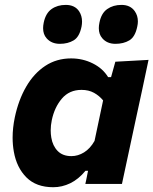

<svg xmlns="http://www.w3.org/2000/svg" viewBox="-20 -751 626 784"><path d="M328.5 0Q330.5 -8 332 -16L339.5 -53.5H329Q300.5 -19 267 -2.8Q233.5 13.5 197.5 13.5Q128 13.5 88 -26.5Q48 -66.5 36.5 -131.5Q31.5 -159.5 31.5 -189Q31.5 -229 40.5 -272Q55.5 -343 87 -397.2Q118.5 -451.5 164.8 -482Q211 -512.5 270.5 -512.5Q318 -512.5 359 -492Q400 -471.5 421.5 -436H433.5L451 -499L586.5 -506.5Q573.5 -444.5 561 -386Q548.5 -327.5 535 -266L483 -23.5Q480.5 -11.5 478 0ZM271.5 -113.5Q298.5 -113.5 323.2 -128.8Q348 -144 366 -175.5L401 -341Q385.5 -360 363.8 -372Q342 -384 313 -384Q263 -384 232.8 -348.5Q202.5 -313 191.5 -260.5Q187 -239 187 -218.5Q187 -203.5 189.5 -189Q195 -155.5 215.5 -134.5Q236 -113.5 271.5 -113.5ZM451.5 -572Q417 -572 397.5 -595Q383.5 -611 383.5 -636Q383.5 -646.5 386 -658.5Q393.5 -697 417.8 -714Q442 -731 476 -731Q512.5 -731 530.5 -705Q543 -687 543 -663.5Q543 -653.5 540.5 -642.5Q532 -600.5 508.2 -586.2Q484.5 -572 451.5 -572ZM224.5 -572Q190 -572 170 -595Q156 -611 156 -636Q156 -646.5 158.5 -658.5Q166.5 -697 190.5 -714Q214.5 -731 248.5 -731Q285.5 -731 303 -705Q315 -686.5 315 -663Q315 -653 313 -642.5Q304.5 -600.5 280.8 -586.2Q257 -572 224.5 -572Z"/></svg>

Font: Heraclito
Style: Bold Italic
Weight: 700
Italic angle: -12°
Designer: Kostas Bartsokas (font) & Cristiano Sobral (main changes)
Foundry: Kostas Bartsokas (font) & Cristiano Sobral (main changes)
Version: Version 1.00;July 8, 2020;FontCreator 13.0.0.2655 64-bit